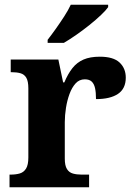

<svg xmlns="http://www.w3.org/2000/svg" viewBox="-20 -786 563 806"><path d="M20 0V-53H24Q47 -53 63.5 -58Q80 -63 89.5 -78.5Q99 -94 99 -125V-415Q99 -445 90.5 -459.5Q82 -474 66 -478.5Q50 -483 28 -483H25V-536H225L245 -440H250Q265 -476 284 -500Q303 -524 330.5 -536Q358 -548 399 -548Q456 -548 482 -523.5Q508 -499 508 -460Q508 -414 475.5 -392Q443 -370 383 -370Q383 -398 379 -416Q375 -434 365 -443.5Q355 -453 336 -453Q313 -453 297.5 -436Q282 -419 272 -392Q262 -365 257 -333.5Q252 -302 252 -273V-120Q252 -91 261 -76.5Q270 -62 286 -57.5Q302 -53 322 -53H354V0ZM180 -619Q195 -638 213.5 -664Q232 -690 249.5 -717Q267 -744 277 -766H434V-756Q425 -743 404 -723Q383 -703 355.5 -681Q328 -659 300 -639.5Q272 -620 248 -606H180Z"/></svg>

Font: Noto Serif Khmer
Style: Bold
Weight: 700
Version: Version 2.003